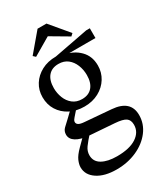

<svg xmlns="http://www.w3.org/2000/svg" viewBox="-240 -828 1010 1178"><g transform="rotate(-30 265.5 -238.5)"><path d="M224 257Q139 257 88 223Q37 189 37 135Q37 114 48.5 87.5Q60 61 94 27L149 -28L194 -22Q157 19 139 44Q121 69 121 98Q121 143 160.5 165.5Q200 188 266 188Q355 188 403.5 156Q452 124 452 72Q452 38 431 23.5Q410 9 356 5L178 -8Q122 -13 91 -32.5Q60 -52 60 -83Q60 -109 78 -126Q96 -143 124 -169L155 -199H202L172 -165Q155 -146 150 -138.5Q145 -131 145 -124Q145 -111 157 -103.5Q169 -96 198 -94L381 -79Q509 -69 509 36Q509 98 470.5 148.5Q432 199 367 228Q302 257 224 257ZM246 -176Q188 -176 144 -199Q100 -222 75 -262Q50 -302 50 -354Q50 -404 75 -443.5Q100 -483 144 -506.5Q188 -530 246 -530L296 -515Q359 -504 400.5 -462Q442 -420 442 -354Q442 -305 417 -264.5Q392 -224 347.5 -200Q303 -176 246 -176ZM256 -223Q303 -223 328.5 -253Q354 -283 354 -337Q354 -375 340.5 -408.5Q327 -442 301 -462.5Q275 -483 236 -483Q189 -483 163.5 -453Q138 -423 138 -368Q138 -332 151 -298.5Q164 -265 190.5 -244Q217 -223 256 -223ZM246 -507V-530L487 -576H513V-507ZM140 -589 124 -604 234 -734H297L406 -604L390 -589L266 -662H264Z"/></g></svg>

Font: Hedvig Letters Serif
Style: Regular
Weight: 400
Designer: Alexander Örn & Tor Weibull
Foundry: Kanon Foundry
Version: Version 1.000